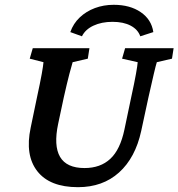

<svg xmlns="http://www.w3.org/2000/svg" viewBox="-20 -775 747 804"><path d="M117.2 -573.2H354.5L347.7 -529.3L284.2 -514.6Q280.3 -502.9 270.5 -465.3Q260.7 -427.7 247.1 -367.2L223.6 -256.8Q204.1 -165 231.4 -118.2Q258.8 -71.3 334 -71.3Q400.4 -71.3 441.9 -109.9Q483.4 -148.4 501 -232.4L529.3 -367.2Q543 -429.7 549.3 -465.3Q555.7 -501 556.6 -514.6L491.2 -529.3L503.9 -573.2H707L700.2 -529.3L636.7 -514.6Q632.8 -502.9 624 -465.3Q615.2 -427.7 601.6 -367.2L571.3 -226.6Q546.9 -114.3 478.5 -52.7Q410.2 8.8 306.6 8.8Q188.5 8.8 136.2 -58.1Q84 -125 108.4 -240.2L134.8 -367.2Q148.4 -429.7 154.8 -465.3Q161.1 -501 162.1 -514.6L104.5 -529.3ZM323.2 -623 274.4 -640.6Q287.1 -676.8 314 -702.1Q340.8 -727.5 377.4 -741.2Q414.1 -754.9 456.1 -754.9Q524.4 -754.9 569.3 -724.1Q614.3 -693.4 622.1 -640.6L567.4 -623Q557.6 -651.4 527.3 -667.5Q497.1 -683.6 451.2 -683.6Q405.3 -683.6 371.1 -667.5Q336.9 -651.4 323.2 -623Z"/></svg>

Font: Crimson Pro SemiBold
Style: Italic
Weight: 600
Italic angle: -12°
Designer: Jacques Le Bailly
Foundry: Baron von Fonthausen
Version: Version 1.003